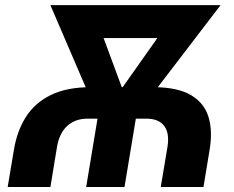

<svg xmlns="http://www.w3.org/2000/svg" viewBox="-20 -748 936 768"><path d="M10.7 0 35.6 -148.4Q47.9 -223.6 83.5 -280Q119.1 -336.4 183.1 -367.9Q247.1 -399.4 345.2 -399.4H591.8Q689.5 -399.4 743.2 -367.9Q796.9 -336.4 814 -280.3Q831.1 -224.1 818.4 -148.4L793.9 0H623L649.9 -160.2Q658.7 -215.3 636.7 -244.4Q614.7 -273.4 564.9 -273.4H330.6Q280.8 -273.4 249 -244.4Q217.3 -215.3 208 -160.2L181.6 0ZM324.7 0 378.4 -323.7H531.7L478 0ZM381.3 -262.7 181.6 -727.5H345.7L484.9 -351.1L461.4 -262.7ZM426.3 -262.7 439 -354.5 702.6 -727.5H862.3L506.8 -262.7ZM280.3 -595.7 301.8 -727.5H743.7L722.2 -595.7Z"/></svg>

Font: Inter ExtraBold
Style: Italic
Weight: 800
Italic angle: -9.3988°
Designer: Rasmus Andersson
Foundry: rsms
Version: Version 4.001;git-66647c0bb